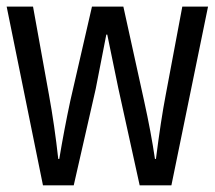

<svg xmlns="http://www.w3.org/2000/svg" viewBox="-22 -556 644 576"><path d="M397 0 333 -291 299.8 -452.1H296.9L265.1 -289.1L199.2 0H106.9L-2 -536.1H77.1L125 -271Q141.6 -180.2 152.8 -79.1H155.8Q170.9 -169.4 189 -253.9L253.9 -536.1H348.1L410.2 -253.9Q431.2 -158.7 442.9 -79.1H445.8Q460.9 -197.3 475.1 -271L524.9 -536.1H602.1L492.2 0Z"/></svg>

Font: Droid Sans Mono
Style: Regular
Weight: 400
Monospace: yes
Version: Version 1.00 build 112